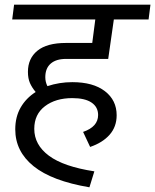

<svg xmlns="http://www.w3.org/2000/svg" viewBox="-20 -708 661 818"><path d="M173 -379Q173 -359 182 -341Q233 -358 288 -358Q377 -358 427 -319.5Q477 -281 477 -217Q477 -168 447 -134Q417 -100 364 -82L334 -146Q398 -168 398 -218Q398 -252 370 -271Q342 -290 288 -290Q217 -290 171.5 -255.5Q126 -221 126 -159Q126 -91 188.5 -44.5Q251 2 382 22L361 90Q201 63 123 0Q45 -63 45 -157Q45 -210 68 -250Q91 -290 132 -316Q116 -335 107.5 -354.5Q99 -374 99 -402Q99 -459 139.5 -492Q180 -525 261 -525H373L386 -625H32L40 -688H621L613 -625H465L441 -457H261Q219 -457 196 -437Q173 -417 173 -379Z"/></svg>

Font: FiraGO Book
Style: Italic
Weight: 350
Italic angle: -8°
Designer: bBox Type GmbH
Foundry: bBox Type GmbH
Version: Version 1.001